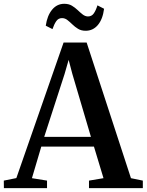

<svg xmlns="http://www.w3.org/2000/svg" viewBox="-42 -966 754 986"><path d="M42 -51.5 284.5 -747.5H403L630.5 -51L691.5 -38.5V0H415V-38.5L489.5 -51L440.5 -213H170L122 -51L199.5 -38.5V0H-22L-22.5 -38.5ZM425 -263 329.5 -586.5 310.5 -658.5 289.5 -585.5 185 -263ZM398 -808Q375 -808 358.8 -818Q342.5 -828 329.5 -840.8Q316.5 -853.5 304 -863.2Q291.5 -873 276.5 -873Q257.5 -873 246.8 -857.2Q236 -841.5 227.5 -816.5L193 -834Q200.5 -886 225.5 -916.2Q250.5 -946.5 288 -946.5Q311 -946.5 327.2 -936.8Q343.5 -927 356.8 -914.2Q370 -901.5 382.5 -891.8Q395 -882 409.5 -881.5Q428.5 -881.5 439.2 -896.5Q450 -911.5 458.5 -938.5L492.5 -921Q485.5 -867 460.5 -837.5Q435.5 -808 398 -808Z"/></svg>

Font: Merriweather 72pt SemiBold
Style: Regular
Weight: 600
Version: Version 2.100